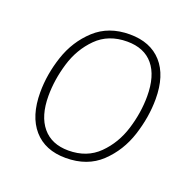

<svg xmlns="http://www.w3.org/2000/svg" viewBox="-101 -637 765 752"><g transform="rotate(20 281.5 -260.5)"><path d="M65 -198Q65 -273 90.5 -349.5Q116 -426 173 -478.5Q230 -531 318 -531Q404 -531 451.5 -478Q499 -425 499 -327Q499 -252 474 -174.5Q449 -97 392.5 -43.5Q336 10 246 10Q160 10 112.5 -44.5Q65 -99 65 -198ZM464 -326Q464 -411 426.5 -456Q389 -501 318 -501Q240 -501 191 -452Q142 -403 121 -333Q100 -263 100 -196Q100 -112 138 -66.5Q176 -21 246 -21Q323 -21 372 -69.5Q421 -118 442.5 -188Q464 -258 464 -326Z"/></g></svg>

Font: FiraGO UltraLight
Style: Italic
Weight: 200
Italic angle: -8°
Designer: bBox Type GmbH
Foundry: bBox Type GmbH
Version: Version 1.001